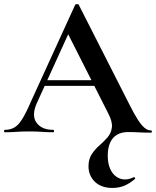

<svg xmlns="http://www.w3.org/2000/svg" viewBox="-28 -653 770 948"><path d="M527 275Q472 275 440.5 244.5Q409 214 409 168Q409 132 425.5 107.5Q442 83 464 64Q486 45 503.5 24.5Q521 4 524.5 -24Q528 -52 506 -94L303 -495L353 -581L153 -142Q127 -82 152.5 -47Q178 -12 234 -12Q239 -12 239 -6Q239 0 234 0Q204 0 179 -2Q154 -4 116 -4Q77 -4 53.5 -2Q30 0 -4 0Q-8 0 -8 -6Q-8 -12 -4 -12Q23 -12 43 -23.5Q63 -35 82 -65.5Q101 -96 125 -152L343 -629Q344 -632 352 -632.5Q360 -633 361 -629L611 -137Q633 -93 651 -64.5Q669 -36 685 -22.5Q701 -9 717 -9Q722 -9 722 -3.5Q722 2 717 2Q683 2 657.5 0.5Q632 -1 605 -1Q571 -1 548.5 13Q526 27 515 53Q504 79 504 115Q504 153 515.5 179.5Q527 206 546.5 219.5Q566 233 589 233Q602 233 613 229.5Q624 226 632 222Q634 220 637.5 224Q641 228 639 230Q611 254 584.5 264.5Q558 275 527 275ZM171 -229 186 -257H474L481 -229Z"/></svg>

Font: Cormorant Garamond Light
Style: Bold
Weight: 700
Version: Version 4.001